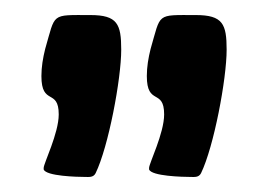

<svg xmlns="http://www.w3.org/2000/svg" viewBox="-20 -743 357 255"><path d="M38 -518C41 -509 83 -508 93 -508C98 -508 104 -507 107 -513C124 -548 141 -638 141 -677C141 -711 136 -723 100 -723C47 -723 54 -726 40 -678C37 -666 35 -654 35 -642C35 -602 58 -626 58 -591C58 -566 38 -526 38 -520ZM178 -518C181 -509 223 -508 233 -508C238 -508 244 -507 247 -513C264 -548 281 -638 281 -677C281 -711 276 -723 240 -723C187 -723 194 -726 180 -678C177 -666 175 -654 175 -642C175 -602 198 -626 198 -591C198 -566 178 -526 178 -520Z"/></svg>

Font: DisSenso
Style: Regular
Weight: 400
Version: Version 1.150